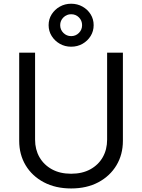

<svg xmlns="http://www.w3.org/2000/svg" viewBox="-20 -1014 774 1045"><path d="M367.2 11.7Q282.2 11.7 218.5 -22Q154.8 -55.7 119.6 -114.3Q84.5 -172.9 84.5 -247.6V-727.5H170.9V-253.9Q170.9 -200.2 194.8 -158.4Q218.8 -116.7 262.7 -92.5Q306.6 -68.4 367.2 -68.4Q427.7 -68.4 471.7 -92.5Q515.6 -116.7 539.3 -158.4Q563 -200.2 563 -253.9V-727.5H648.9V-247.6Q648.9 -172.9 613.8 -114.3Q578.6 -55.7 515.4 -22Q452.1 11.7 367.2 11.7ZM367.2 -759.8Q333.5 -759.8 305.7 -775.6Q277.8 -791.5 261.2 -818.1Q244.6 -844.7 244.6 -877Q244.6 -909.7 261.2 -936Q277.8 -962.4 305.7 -978Q333.5 -993.7 367.2 -993.7Q401.4 -993.7 429.2 -978Q457 -962.4 473.4 -936Q489.7 -909.7 489.7 -877Q489.7 -844.7 473.4 -818.1Q457 -791.5 429.2 -775.6Q401.4 -759.8 367.2 -759.8ZM367.2 -817.4Q392.1 -817.4 409.4 -834.7Q426.8 -852.1 426.8 -877Q426.8 -901.9 409.7 -919.2Q392.6 -936.5 367.2 -936.5Q342.8 -936.5 325.2 -919.2Q307.6 -901.9 307.6 -877Q307.6 -852.1 325.2 -834.7Q342.8 -817.4 367.2 -817.4Z"/></svg>

Font: V-Inter
Style: Regular-375
Weight: 375
Designer: Rasmus Andersson
Foundry: rsms
Version: Version 4.000;git-4146feb